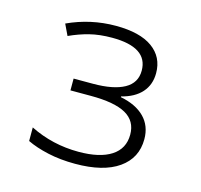

<svg xmlns="http://www.w3.org/2000/svg" viewBox="-86 -636 772 738"><g transform="rotate(15 300.0 -266.5)"><path d="M80 -29V-83Q170 -38 274 -38Q358 -38 403.5 -67.5Q449 -97 449 -153Q449 -207 404 -232.5Q359 -258 264 -258H183V-305H260Q341 -305 384.5 -329Q428 -353 428 -402Q428 -495 286 -495Q236 -495 196.5 -485Q157 -475 118 -457L97 -501Q188 -543 288 -543Q384 -543 434 -507Q484 -471 484 -407Q484 -361 456.5 -330Q429 -299 377 -286V-283Q439 -271 472.5 -237Q506 -203 506 -150Q506 -75 445.5 -32.5Q385 10 273 10Q214 10 164.5 -1Q115 -12 80 -29Z"/></g></svg>

Font: Noto Sans Mono UI Light
Style: Regular
Weight: 300
Monospace: yes
Designer: Monotype Design team
Foundry: Monotype Imaging Inc.
Version: Version 1.000